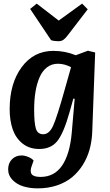

<svg xmlns="http://www.w3.org/2000/svg" viewBox="-20 -807 608 1057"><path d="M146 -757.8 182.1 -787.1 303.2 -693.8 432.1 -787.1 462.9 -755.9 353 -612.8Q339.4 -594.7 328.4 -587.4Q317.4 -580.1 300.8 -580.1Q278.3 -580.1 261.2 -585.9ZM391.1 -263.2 383.8 -264.2 362.8 -189Q330.1 -73.2 295.2 -30Q260.3 13.2 195.8 13.2Q141.1 13.2 103.5 -17.3Q65.9 -47.9 49.6 -95.9Q33.2 -144 33.2 -206.1Q33.2 -347.7 99.4 -437.3Q165.5 -526.9 273.9 -526.9Q338.9 -526.9 397 -502.9L463.9 -527.8L503.9 -518.1L487.8 -81.1Q485.8 -30.3 473.4 15.1Q460.9 60.5 436.3 100.1Q411.6 139.6 377 168.5Q342.3 197.3 293.7 213.6Q245.1 230 187 230Q145.5 230 109.9 219.5Q74.2 209 49.6 184.3Q24.9 159.7 24.9 125Q24.9 91.3 45.7 70.1Q66.4 48.8 99.1 48.8Q115.7 48.8 136 57.1Q156.2 65.4 165 77.1L155.8 103Q143.1 135.7 154.1 151.4Q165 167 203.1 167Q279.3 167 322 104.2Q364.7 41.5 375 -76.2ZM217.8 -67.9Q251 -67.9 272.2 -114.3Q293.5 -160.6 336.9 -315.9L371.1 -437Q335 -456.1 298.8 -456.1Q264.6 -456.1 238.8 -436.3Q212.9 -416.5 197.8 -381.3Q182.6 -346.2 175.3 -301.8Q168 -257.3 168 -204.1Q168 -130.4 177.5 -99.1Q187 -67.9 217.8 -67.9Z"/></svg>

Font: Literata Book
Style: Bold Italic
Weight: 700
Italic angle: -3°
Designer: Latin by Veronika Burian and Jose Scaglione. Greek by Irene Vlachou. Cyrillic by Vera Evstafieva
Foundry: TypeTogether
Version: Version 1.003;PS 001.003;hotconv 1.0.88;makeotf.lib2.5.64775